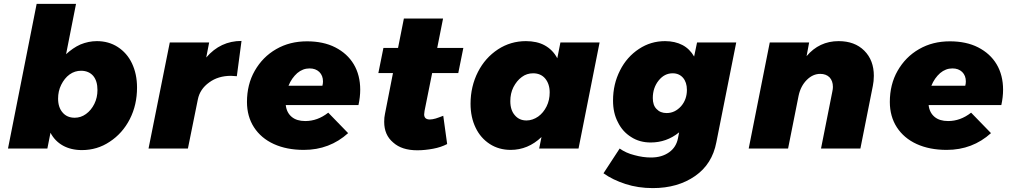

<svg xmlns="http://www.w3.org/2000/svg" viewBox="-20 -762 5202 985"><path d="M584 -521C553 -541 517 -551 477 -551C448 -551 420 -545 393 -534C366 -522 342 -505 319 -484L370 -742H168L21 0H223L239 -81C254 -52 276 -30 303 -15C330 0 363 8 400 8C452 8 500 -6 543 -35C586 -63 621 -102 646 -151C671 -200 683 -254 683 -313C683 -360 674 -401 657 -437C640 -473 615 -501 584 -521ZM337 -380C355 -393 375 -399 396 -399C422 -399 443 -390 458 -373C473 -355 480 -331 480 -300C480 -275 475 -251 464 -229C453 -207 439 -190 421 -177C403 -164 384 -158 363 -158C337 -158 316 -167 301 -185C286 -202 278 -226 278 -256C278 -281 283 -305 294 -327C305 -349 319 -367 337 -380Z M1219 -552C1147 -552 1087 -524 1038 -467L1053 -544H851L742 0H944L995 -252C1002 -287 1021 -316 1053 -339C1084 -362 1122 -373 1165 -373C1172 -373 1182 -372 1195 -371Z M1700 -519C1659 -540 1610 -550 1555 -550C1496 -550 1444 -537 1397 -510C1350 -483 1314 -446 1287 -399C1260 -352 1247 -298 1247 -239C1247 -190 1259 -146 1283 -109C1307 -72 1341 -43 1385 -23C1429 -3 1480 7 1539 7C1627 7 1703 -22 1766 -79L1664 -184C1627 -155 1588 -141 1546 -141C1517 -141 1494 -148 1477 -162C1460 -176 1449 -196 1446 -223H1819C1825 -250 1828 -277 1828 -302C1828 -351 1817 -395 1795 -432C1773 -469 1741 -498 1700 -519ZM1637 -344C1637 -337 1636 -330 1634 -322H1460C1471 -349 1486 -370 1505 -387C1524 -403 1545 -411 1568 -411C1589 -411 1605 -405 1618 -393C1631 -380 1637 -364 1637 -344Z M2158 -193 2197 -387H2331L2357 -516H2223L2253 -667H2052L2022 -516H1947L1921 -387H1996L1955 -178C1952 -165 1951 -152 1951 -137C1951 -92 1966 -57 1997 -31C2027 -4 2068 9 2121 9C2148 9 2175 6 2202 1C2229 -4 2253 -12 2274 -23L2254 -168C2238 -162 2225 -157 2215 -154C2204 -151 2194 -149 2185 -149C2176 -149 2169 -151 2164 -155C2159 -159 2156 -166 2156 -175C2156 -178 2157 -184 2158 -193Z M2493 -23C2524 -3 2560 7 2600 7C2659 7 2712 -15 2758 -59L2746 0H2948L3056 -544H2855L2839 -463C2824 -492 2802 -514 2775 -529C2748 -544 2715 -551 2678 -551C2626 -551 2578 -537 2535 -509C2491 -480 2457 -442 2432 -393C2407 -344 2394 -289 2394 -230C2394 -183 2403 -142 2420 -107C2437 -71 2462 -43 2493 -23ZM2741 -164C2722 -151 2702 -144 2681 -144C2656 -144 2636 -153 2621 -171C2606 -188 2598 -212 2598 -243C2598 -269 2603 -293 2614 -315C2625 -336 2639 -354 2657 -367C2674 -380 2694 -386 2715 -386C2741 -386 2762 -377 2777 -359C2792 -341 2800 -317 2800 -288C2800 -262 2795 -238 2784 -216C2773 -194 2759 -177 2741 -164Z M3189 182C3232 196 3279 203 3329 203C3415 203 3487 182 3546 141C3605 100 3641 42 3655 -32L3757 -544H3556L3541 -472C3526 -498 3506 -518 3481 -531C3456 -544 3426 -551 3392 -551C3343 -551 3299 -538 3258 -511C3217 -484 3184 -447 3161 -401C3137 -354 3125 -303 3125 -246C3125 -204 3133 -167 3150 -135C3166 -102 3189 -77 3218 -59C3247 -40 3281 -31 3318 -31C3372 -31 3421 -48 3464 -83L3458 -52C3452 -22 3437 2 3413 19C3388 37 3357 46 3320 46C3292 46 3264 42 3235 34C3206 27 3180 15 3159 0L3076 127C3108 150 3146 168 3189 182ZM3474 -217C3453 -194 3429 -182 3400 -182C3378 -182 3361 -189 3348 -203C3335 -216 3329 -235 3329 -259C3329 -294 3339 -324 3359 -349C3379 -374 3403 -386 3431 -386C3453 -386 3471 -378 3484 -363C3497 -348 3504 -327 3504 -301C3504 -268 3494 -240 3474 -217Z M4414 -502C4381 -535 4337 -551 4282 -551C4216 -551 4161 -525 4118 -474L4131 -544H3929L3821 0H4023L4077 -271C4084 -304 4098 -331 4119 -352C4140 -373 4163 -383 4188 -383C4208 -383 4224 -377 4236 -365C4247 -353 4253 -337 4253 -316C4253 -309 4252 -301 4250 -292L4192 0H4394L4458 -322C4461 -337 4463 -354 4463 -373C4463 -426 4447 -469 4414 -502Z M4998 -519C4957 -540 4908 -550 4853 -550C4794 -550 4742 -537 4695 -510C4648 -483 4612 -446 4585 -399C4558 -352 4545 -298 4545 -239C4545 -190 4557 -146 4581 -109C4605 -72 4639 -43 4683 -23C4727 -3 4778 7 4837 7C4925 7 5001 -22 5064 -79L4962 -184C4925 -155 4886 -141 4844 -141C4815 -141 4792 -148 4775 -162C4758 -176 4747 -196 4744 -223H5117C5123 -250 5126 -277 5126 -302C5126 -351 5115 -395 5093 -432C5071 -469 5039 -498 4998 -519ZM4935 -344C4935 -337 4934 -330 4932 -322H4758C4769 -349 4784 -370 4803 -387C4822 -403 4843 -411 4866 -411C4887 -411 4903 -405 4916 -393C4929 -380 4935 -364 4935 -344Z"/></svg>

Font: Argentum Sans ExtraBold
Style: Italic
Weight: 800
Italic angle: -11.3°
Designer: Julieta Ulanovsky
Foundry: Julieta Ulanovsky
Version: Version 5.001;February 15, 2019;FontCreator 11.5.0.2425 64-b